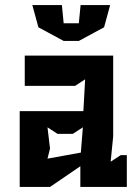

<svg xmlns="http://www.w3.org/2000/svg" viewBox="-20 -740 540 760"><path d="M58 0H178L298 -82V0H482V-126H458L418 -100L428 -200V-520H78V-400H277L317 -426L310 -300H58ZM108 -720 132 -632 232 -578H292L392 -632L416 -720H299L292 -648H232L225 -720ZM168 -112 178 -152 168 -236 208 -210H268L308 -236L300 -136Z"/></svg>

Font: Pescante Normal
Style: Regular
Weight: 400
Designer: Ariel Martín Pérez
Foundry: Tunera Type Foundry
Version: Version 1.000;FEAKit 1.0